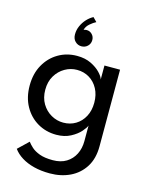

<svg xmlns="http://www.w3.org/2000/svg" viewBox="-127 -723 789 1022"><g transform="rotate(15 267.5 -212.0)"><path d="M248.5 219.5Q200 219.5 160.8 209.5Q121.5 199.5 92.2 181.2Q63 163 45.5 138.5L102.5 84Q112 97 128.2 111.8Q144.5 126.5 172.5 137Q200.5 147.5 245.5 147.5Q289.5 147.5 320 128.8Q350.5 110 366.5 78Q382.5 46 382.5 6V-7.5H467.5V11.5Q467.5 79.5 438.2 125.8Q409 172 359.5 195.8Q310 219.5 248.5 219.5ZM382.5 0V-80Q378.5 -67.5 359.2 -45.5Q340 -23.5 306.8 -5.8Q273.5 12 228.5 12Q171.5 12 125.2 -15Q79 -42 51.8 -90.8Q24.5 -139.5 24.5 -205Q24.5 -270.5 51.8 -319.2Q79 -368 125.2 -395.2Q171.5 -422.5 228.5 -422.5Q273 -422.5 305.8 -406.5Q338.5 -390.5 358.2 -369.5Q378 -348.5 381.5 -333.5V-410.5H467.5V0ZM110.5 -205Q110.5 -160.5 130 -128Q149.5 -95.5 180.8 -77.8Q212 -60 247.5 -60Q285.5 -60 315.5 -78Q345.5 -96 363 -128.8Q380.5 -161.5 380.5 -205Q380.5 -248.5 363 -281.2Q345.5 -314 315.5 -332.2Q285.5 -350.5 247.5 -350.5Q212 -350.5 180.8 -332.5Q149.5 -314.5 130 -282Q110.5 -249.5 110.5 -205ZM236 -477.5Q216 -477.5 201.5 -491.8Q187 -506 187 -530.5Q187 -555 197 -577.2Q207 -599.5 223.2 -617Q239.5 -634.5 258.5 -644.5L280 -622.5Q265 -615 247.2 -599.8Q229.5 -584.5 225 -565Q232 -568.5 242 -568.5Q259 -568.5 271.5 -555.8Q284 -543 284 -524.5Q284 -504.5 270.2 -491Q256.5 -477.5 236 -477.5Z"/></g></svg>

Font: League Spartan Thin
Style: Regular
Weight: 400
Version: Version 2.002